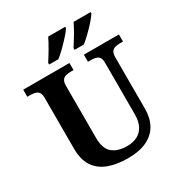

<svg xmlns="http://www.w3.org/2000/svg" viewBox="-213 -1082 1172 1243"><g transform="rotate(-30 373.5 -460.5)"><path d="M381.7 10Q300.4 10 239 -12.8Q177.5 -35.6 143.8 -85.9Q110 -136.2 110 -217.7V-599.9Q110 -627 100.2 -639.8Q90.5 -652.6 74.3 -656.8Q58.1 -661 38.4 -661H16.2V-714H361.7V-661H339.4Q320.3 -661 303.9 -656.6Q287.5 -652.1 278 -638.6Q268.4 -625 268.4 -595.9V-210Q268.4 -125.9 308.8 -93.5Q349.1 -61 417.4 -61Q462.1 -61 494.5 -77.8Q526.8 -94.6 544.5 -128.7Q562.2 -162.7 562.2 -213.5V-599.9Q562.2 -627 552.8 -639.8Q543.3 -652.6 527.4 -656.8Q511.5 -661 491.8 -661H469.6V-714H731.6V-661H708.7Q689 -661 672.7 -656.6Q656.3 -652.1 646.7 -638.6Q637.2 -625 637.2 -595.9V-211.5Q637.2 -145 610 -95.2Q582.9 -45.5 526.7 -17.7Q470.4 10 381.7 10ZM433 -784Q454 -816 478 -856.5Q502 -897 518 -931H645.3V-921Q635.3 -904 609.8 -875Q584.3 -846 554.8 -817.5Q525.3 -789 502.3 -771H433ZM243.1 -784Q264.1 -816 288.1 -856.5Q312.1 -897 328.1 -931H455.4V-921Q445.4 -904 419.4 -875Q393.4 -846 364.4 -817.5Q335.4 -789 312.4 -771H243.1Z"/></g></svg>

Font: Noto Serif Hebrew
Style: Regular
Weight: 400
Designer: Monotype Design Team
Foundry: Monotype Imaging Inc.
Version: Version 2.003